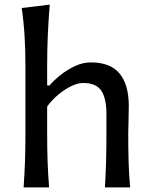

<svg xmlns="http://www.w3.org/2000/svg" viewBox="-20 -809 652 829"><path d="M82 0Q85.9 -58.1 87.9 -112.3Q89.8 -166.5 89.8 -231.9V-523.9Q89.8 -590.3 86.2 -652.3Q82.5 -714.4 73.7 -774.4L194.8 -789.1Q189.5 -725.1 186.5 -659.7Q183.6 -594.2 183.6 -523.9V-439.9H193.8Q212.9 -462.4 241.7 -485.4Q270.5 -508.3 304.2 -523.9Q337.9 -539.6 372.1 -539.6Q456.5 -539.6 496.3 -491.5Q536.1 -443.4 536.1 -351.1Q536.1 -316.9 534.9 -286.4Q533.7 -255.9 533.7 -231.9Q533.7 -166.5 535.2 -112.3Q536.6 -58.1 542 0H433.1Q436.5 -58.1 438 -111.8Q439.5 -165.5 439.5 -227.5V-317.4Q439.5 -383.8 417.5 -417.2Q395.5 -450.7 338.4 -450.7Q315.9 -450.7 287.6 -437Q259.3 -423.3 231.7 -400.4Q204.1 -377.4 183.6 -349.1V-227.5Q183.6 -165.5 185.5 -111.8Q187.5 -58.1 191.9 0Z"/></svg>

Font: Pinar-DS2-FD Medium
Style: Regular
Weight: 500
Designer: Amin Abedi
Version: Version 3.000